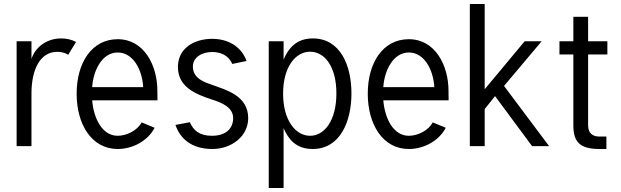

<svg xmlns="http://www.w3.org/2000/svg" viewBox="-20 -730 3104 959"><path d="M359.9 -520.5C337.4 -532.2 312.5 -538.1 286.1 -538.1C209 -538.1 154.3 -490.2 137.2 -435.5V-523.9H63V0H137.2V-263.7C137.2 -375 175.8 -471.2 266.6 -471.2C287.1 -471.2 305.7 -465.8 320.8 -456.5Z M440.4 -294.9C445.8 -377.9 489.7 -467.8 567.9 -467.8C645 -467.8 689.9 -382.8 695.3 -294.9ZM440.4 -229H766.6C766.6 -240.2 766.1 -265.1 766.1 -275.9C766.1 -404.3 699.2 -534.2 567.9 -534.2C438 -534.2 362.8 -416 362.8 -262.2C362.8 -108.9 437.5 14.2 567.9 14.2C643.6 14.2 718.8 -26.9 752.4 -91.8L687.5 -118.7C666.5 -79.1 613.8 -51.8 567.9 -51.8C489.7 -51.8 447.8 -139.6 440.4 -229Z M1038.6 -232.9C1085.9 -217.8 1144.5 -194.8 1144.5 -140.1C1144.5 -85 1104.5 -51.8 1038.6 -51.8C974.6 -51.8 945.8 -79.6 928.2 -119.6L856.4 -106C879.4 -38.1 936.5 14.2 1040.5 14.2C1136.7 14.2 1219.7 -49.3 1219.7 -140.1C1219.7 -252.9 1107.4 -281.2 1039.6 -306.2C1008.8 -317.4 943.4 -335 943.4 -397C943.4 -446.3 991.7 -470.2 1039.6 -470.2C1100.6 -470.2 1127.9 -438.5 1140.1 -410.6L1211.4 -425.3C1197.8 -467.3 1149.9 -536.1 1038.6 -536.1C947.8 -535.2 868.7 -488.3 868.7 -395C868.7 -294.9 958 -259.3 1038.6 -232.9Z M1396.5 -523.9H1322.3V209H1396.5V-89.8C1419.4 -37.1 1456.5 14.2 1541.5 14.2C1679.7 14.2 1735.4 -124 1735.4 -263.2C1735.4 -404.3 1679.2 -538.1 1542.5 -538.1C1458.5 -538.1 1419.4 -486.3 1396.5 -432.6ZM1660.2 -263.2C1660.2 -128.9 1601.1 -51.8 1528.8 -51.8C1456.5 -51.8 1394 -128.9 1394 -262.2C1394 -396.5 1456.5 -471.7 1528.8 -471.7C1601.1 -471.7 1660.2 -398.4 1660.2 -263.2Z M1894.5 -294.9C1899.9 -377.9 1943.8 -467.8 2022 -467.8C2099.1 -467.8 2144 -382.8 2149.4 -294.9ZM1894.5 -229H2220.7C2220.7 -240.2 2220.2 -265.1 2220.2 -275.9C2220.2 -404.3 2153.3 -534.2 2022 -534.2C1892.1 -534.2 1816.9 -416 1816.9 -262.2C1816.9 -108.9 1891.6 14.2 2022 14.2C2097.7 14.2 2172.9 -26.9 2206.5 -91.8L2141.6 -118.7C2120.6 -79.1 2067.9 -51.8 2022 -51.8C1943.8 -51.8 1901.9 -139.6 1894.5 -229Z M2497.6 -300.8 2685.5 -523.9H2600.6L2400.9 -284.2V-710H2326.7V0H2400.9V-185.1L2452.6 -250L2637.7 0H2722.7Z M2843.8 -458V-103C2843.8 -20.5 2877 14.2 2974.6 14.2H3008.8V-47.9H2974.6C2937 -47.9 2917.5 -66.9 2917.5 -105V-458H3013.7V-523.9H2917.5V-646H2843.8V-523.9H2774.4V-458Z"/></svg>

Font: Tuffy
Style: Regular
Weight: 500
Designer: Thatcher Ulrich, Karoly Barta and Michael Everson
Version: Version 001.270